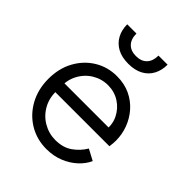

<svg xmlns="http://www.w3.org/2000/svg" viewBox="-222 -918 1059 1059"><g transform="rotate(45 307.5 -389.0)"><path d="M55 -270Q55 -351 89 -413.5Q123 -476 181.5 -512Q240 -548 313 -548Q371 -548 416.5 -526.5Q462 -505 494 -468.5Q526 -432 543 -386.5Q560 -341 560 -293Q560 -283 559 -270.5Q558 -258 556 -245H103V-315H513L477 -285Q486 -340 464.5 -383.5Q443 -427 403 -452.5Q363 -478 313 -478Q263 -478 220.5 -452Q178 -426 154 -379.5Q130 -333 135 -269Q130 -205 155.5 -157.5Q181 -110 225.5 -84Q270 -58 321 -58Q380 -58 420 -86Q460 -114 485 -156L549 -122Q533 -86 500 -55.5Q467 -25 421.5 -6.5Q376 12 321 12Q246 12 185.5 -24.5Q125 -61 90 -125Q55 -189 55 -270ZM150 -790H222Q222 -747 244.5 -723.5Q267 -700 308 -700Q349 -700 371.5 -723.5Q394 -747 394 -790H465Q465 -746 447 -712Q429 -678 394 -659Q359 -640 308 -640Q257 -640 222 -659Q187 -678 168.5 -712Q150 -746 150 -790Z"/></g></svg>

Font: Kosmopol Plus Jakarta Sans
Style: Regular
Weight: 400
Designer: Gumpita Rahayu
Foundry: Tokotype
Version: Version 2.006